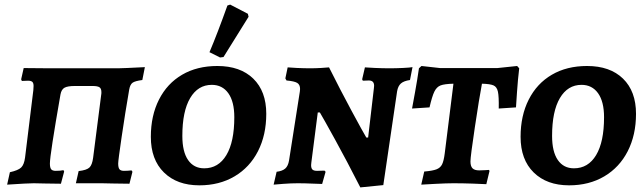

<svg xmlns="http://www.w3.org/2000/svg" viewBox="-20 -797 2802 835"><path d="M23 -48Q59 -56 72 -68.5Q85 -81 89 -112L125 -405Q126 -412 126 -423Q126 -436 120.5 -441Q115 -446 102 -446L75 -445L72 -452L83 -501L196 -500H493Q512 -500 610 -505L599 -449Q568 -445 557 -437.5Q546 -430 542 -408Q524 -304 509 -201.5Q494 -99 494 -86Q494 -68 499.5 -61Q505 -54 519 -54Q536 -54 552 -56L556 -50L543 2L471 1Q451 0 423 0H310L322 -53Q357 -57 369 -68.5Q381 -80 385 -111L420 -384Q421 -388 421 -396Q421 -412 412.5 -417.5Q404 -423 383 -423H305Q274 -423 260.5 -415.5Q247 -408 243 -386Q197 -123 197 -86Q197 -68 202.5 -61Q208 -54 222 -54Q244 -54 256 -57L259 -51L245 2L174 1Q155 0 127 0Q101 0 11 6Z M636 -202Q636 -294 671.5 -364Q707 -434 772 -472Q837 -510 925 -510Q1025 -510 1081.5 -455Q1138 -400 1138 -302Q1138 -210 1102 -139.5Q1066 -69 1000 -30Q934 9 847 9Q750 9 693 -47Q636 -103 636 -202ZM999 -287Q999 -355 973 -391.5Q947 -428 901 -428Q841 -428 807 -370.5Q773 -313 773 -206Q773 -137 798 -101Q823 -65 868 -65Q930 -65 964.5 -122.5Q999 -180 999 -287ZM952 -549 937 -547 891 -570Q925 -650 969 -773L981 -777L1058 -737L1061 -724Z M1606 -413 1607 -424Q1607 -447 1584 -447L1558 -446L1555 -452L1567 -504Q1579 -503 1611 -501.5Q1643 -500 1675 -500Q1702 -500 1733 -501.5Q1764 -503 1774 -505L1763 -449Q1736 -445 1723.5 -434Q1711 -423 1707 -400L1647 8L1547 18Q1489 -96 1437.5 -189.5Q1386 -283 1371 -308H1362L1334 -90L1333 -79Q1333 -65 1339 -59.5Q1345 -54 1359 -54L1391 -55L1396 -50L1381 3Q1369 3 1337.5 1.5Q1306 0 1275 0Q1246 0 1213 2.5Q1180 5 1170 6L1183 -50Q1208 -53 1220.5 -64Q1233 -75 1237 -99L1284 -399L1285 -410Q1285 -429 1272.5 -436.5Q1260 -444 1226 -447Q1222 -453 1221 -456L1231 -504Q1240 -503 1270.5 -501.5Q1301 -500 1329 -500Q1352 -500 1377.5 -501.5Q1403 -503 1411 -504Q1460 -406 1509 -315Q1558 -224 1573 -199H1581Z M1848 -330 1772 -325Q1775 -341 1785 -396Q1795 -451 1802 -500L1813 -510L1894 -501H2143L2229 -510L2238 -500Q2232 -450 2228.5 -397.5Q2225 -345 2224 -330L2149 -325Q2150 -377 2145.5 -398Q2141 -419 2126.5 -425.5Q2112 -432 2076 -433Q2064 -370 2045 -243Q2026 -116 2026 -95Q2026 -74 2035 -65Q2044 -56 2064 -56Q2080 -56 2091.5 -57Q2103 -58 2106 -58L2109 -54L2095 4Q2079 3 2035.5 1.5Q1992 0 1952 0Q1923 0 1875 2.5Q1827 5 1812 6L1825 -51Q1861 -54 1878 -60.5Q1895 -67 1902.5 -82Q1910 -97 1914 -129L1952 -433Q1913 -432 1896 -425.5Q1879 -419 1869 -398.5Q1859 -378 1848 -330Z M2244 -202Q2244 -294 2279.5 -364Q2315 -434 2380 -472Q2445 -510 2533 -510Q2633 -510 2689.5 -455Q2746 -400 2746 -302Q2746 -210 2710 -139.5Q2674 -69 2608 -30Q2542 9 2455 9Q2358 9 2301 -47Q2244 -103 2244 -202ZM2607 -287Q2607 -355 2581 -391.5Q2555 -428 2509 -428Q2449 -428 2415 -370.5Q2381 -313 2381 -206Q2381 -137 2406 -101Q2431 -65 2476 -65Q2538 -65 2572.5 -122.5Q2607 -180 2607 -287Z"/></svg>

Font: Alegreya SC
Style: Bold Italic
Weight: 700
Italic angle: -7°
Designer: Juan Pablo del Peral
Foundry: Huerta Tipografica
Version: Version 2.007; ttfautohint (v1.6)